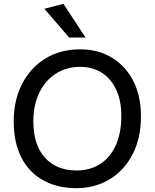

<svg xmlns="http://www.w3.org/2000/svg" viewBox="-20 -979 813 1008"><path d="M384 9Q281 9 206.5 -32.5Q132 -74 92 -152.5Q52 -231 52 -342Q52 -453 96 -538.5Q140 -624 218.5 -672Q297 -720 401 -720Q496 -720 568 -676Q640 -632 680 -553.5Q720 -475 720 -369Q720 -254 676.5 -169.5Q633 -85 557 -38.5Q481 8 384 9ZM383 -84Q452 -84 505 -117.5Q558 -151 587.5 -215.5Q617 -280 617 -370Q617 -449 590.5 -507Q564 -565 515.5 -596.5Q467 -628 401 -628Q329 -628 273.5 -592.5Q218 -557 186.5 -492.5Q155 -428 155 -343Q155 -218 216 -151Q277 -84 383 -84ZM343 -782 213 -933 313 -959 429 -782Z"/></svg>

Font: Livvic Medium
Style: Regular
Weight: 500
Designer: Jacques Le Bailly, Baron von Fonthausen
Version: Version 1.001; ttfautohint (v1.8.2)